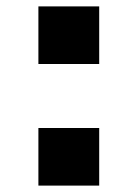

<svg xmlns="http://www.w3.org/2000/svg" viewBox="-20 -580 380 600"><path d="M100 0H290V-180H100ZM100 -380H290V-560H100Z"/></svg>

Font: Kumar One
Style: Regular
Weight: 400
Designer: Parimal Parmar
Foundry: Indian Type Foundry
Version: Version 1.000;PS 1.000;hotconv 1.0.88;makeotf.lib2.5.647800